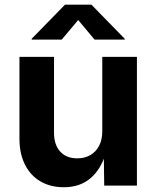

<svg xmlns="http://www.w3.org/2000/svg" viewBox="-20 -787 663 814"><path d="M62.5 -198.7V-545.9H209V-224.1Q209 -173.3 235.1 -144.5Q261.2 -115.7 307.6 -115.7Q338.9 -115.7 362.8 -129.4Q386.7 -143.1 400.1 -168.7Q413.6 -194.3 413.6 -230V-545.9H560.5V0H421.9L419.9 -136.2H428.2Q406.2 -66.4 361.8 -29.8Q317.4 6.8 250.5 6.8Q193.8 6.8 151.4 -18.1Q108.9 -43 85.7 -89.4Q62.5 -135.7 62.5 -198.7ZM114.3 -619.1V-622.6L255.4 -767.1H367.7L508.8 -622.6V-619.1H380.9L311.5 -702.1L241.7 -619.1Z"/></svg>

Font: Inter RS Variable
Style: Regular
Weight: 400
Designer: Rasmus Andersson (customised by Maria Ramos and Noel Pretorius)
Foundry: rsms
Version: Version 3.001;Glyphs 3.2.3 (3260)